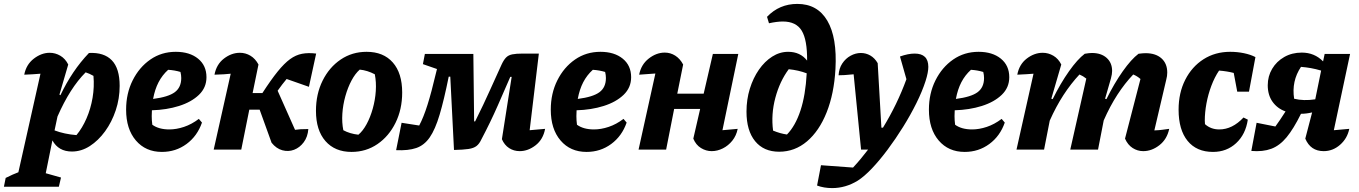

<svg xmlns="http://www.w3.org/2000/svg" viewBox="-94 -765 6952 982"><path d="M-74 190 -65 145Q-27 126 0 116L113 -388Q92 -386 71.5 -385Q51 -384 30 -383Q40 -435 79 -465Q118 -495 160 -495Q189 -495 214.5 -480Q240 -465 255 -435L210 -281L215 -278Q245 -341 281 -394.5Q317 -448 361 -494Q438 -498 478 -456.5Q518 -415 518 -326Q518 -261 498 -201Q478 -141 443.5 -93.5Q409 -46 365.5 -18Q322 10 274 10Q205 10 174 -47L140 121L218 143L207 190ZM185 -98Q235 -79 297 -74Q327 -110 348.5 -159.5Q370 -209 379.5 -265Q389 -321 384 -377Q363 -389 344 -395Q264 -315 200 -169Z M734 12Q651 12 601 -46.5Q551 -105 551 -204Q551 -287 584.5 -354Q618 -421 675 -460.5Q732 -500 805 -500Q876 -500 919 -465Q962 -430 962 -370Q962 -317 923.5 -280Q885 -243 821.5 -223Q758 -203 683 -201Q682 -187 682 -171Q682 -149 685 -127Q718 -103 772 -103Q808 -103 847 -116Q886 -129 923 -157L939 -138Q915 -69 860 -28.5Q805 12 734 12ZM833 -366Q833 -381 829 -397Q799 -406 766 -408Q736 -381 717 -344.5Q698 -308 689 -259Q767 -269 800 -293.5Q833 -318 833 -366Z M999 0 1086 -388Q1070 -386 1050.5 -385Q1031 -384 1003 -383Q1013 -436 1051.5 -465.5Q1090 -495 1133 -495Q1162 -495 1187 -480Q1212 -465 1228 -435L1198 -289H1248Q1292 -357 1326 -399Q1360 -441 1389.5 -462.5Q1419 -484 1451 -490Q1483 -496 1523 -491L1486 -321L1372 -361Q1350 -335 1326 -301L1415 -101Q1427 -103 1443 -104Q1459 -105 1483 -105Q1480 -65 1459.5 -37.5Q1439 -10 1410 1Q1381 12 1350 3.5Q1319 -5 1295 -35L1234 -204H1181L1140 0Z M1704 12Q1619 12 1570.5 -43.5Q1522 -99 1522 -198Q1522 -284 1556 -352.5Q1590 -421 1648.5 -460.5Q1707 -500 1781 -500Q1867 -500 1915 -445.5Q1963 -391 1963 -292Q1963 -206 1929 -137Q1895 -68 1836.5 -28Q1778 12 1704 12ZM1739 -76Q1762 -95 1781 -130Q1800 -165 1812.5 -209.5Q1825 -254 1828 -299.5Q1831 -345 1823 -385Q1785 -405 1746 -409Q1723 -389 1704 -353.5Q1685 -318 1672.5 -273.5Q1660 -229 1657 -183.5Q1654 -138 1662 -99Q1695 -81 1739 -76Z M2564 8Q2534 8 2510 -7.5Q2486 -23 2473 -53L2523 -372H2516Q2490 -312 2452 -225.5Q2414 -139 2368 -52Q2358 -30 2343.5 -18.5Q2329 -7 2302 -3Q2275 1 2228 2L2209 -373H2201Q2177 -254 2154.5 -178.5Q2132 -103 2104 -62.5Q2076 -22 2035 -8Q1994 6 1932 3L1960 -137L2050 -123Q2072 -164 2092.5 -229Q2113 -294 2135 -388L2141 -412L2069 -437L2079 -489H2327L2331 -144H2336Q2380 -232 2413 -306Q2446 -380 2471 -434Q2482 -458 2494 -470.5Q2506 -483 2526 -487Q2546 -491 2579 -491H2662L2615 -99Q2654 -102 2694 -106Q2684 -52 2645.5 -22Q2607 8 2564 8Z M2906 12Q2823 12 2773 -46.5Q2723 -105 2723 -204Q2723 -287 2756.5 -354Q2790 -421 2847 -460.5Q2904 -500 2977 -500Q3048 -500 3091 -465Q3134 -430 3134 -370Q3134 -317 3095.5 -280Q3057 -243 2993.5 -223Q2930 -203 2855 -201Q2854 -187 2854 -171Q2854 -149 2857 -127Q2890 -103 2944 -103Q2980 -103 3019 -116Q3058 -129 3095 -157L3111 -138Q3087 -69 3032 -28.5Q2977 12 2906 12ZM3005 -366Q3005 -381 3001 -397Q2971 -406 2938 -408Q2908 -381 2889 -344.5Q2870 -308 2861 -259Q2939 -269 2972 -293.5Q3005 -318 3005 -366Z M3172 0 3258 -389Q3236 -387 3216 -386Q3196 -385 3175 -383Q3185 -435 3224 -465.5Q3263 -496 3306 -496Q3335 -496 3359.5 -480.5Q3384 -465 3400 -435L3370 -286H3505L3552 -489H3682L3601 -99Q3621 -101 3640 -102.5Q3659 -104 3679 -106Q3672 -71 3651.5 -45.5Q3631 -20 3603 -6Q3575 8 3546 8Q3517 8 3491 -8Q3465 -24 3452 -56L3487 -208H3354L3313 0Z M3891 11Q3812 11 3768 -43Q3724 -97 3724 -194Q3724 -256 3741 -311Q3758 -366 3787.5 -408.5Q3817 -451 3855.5 -475.5Q3894 -500 3937 -500Q3999 -500 4034 -455Q4035 -561 4006.5 -608Q3978 -655 3910 -655Q3880 -655 3839 -646L3829 -679Q3892 -745 3984 -745Q4087 -745 4137.5 -659Q4188 -573 4179 -412Q4172 -286 4134 -190.5Q4096 -95 4033.5 -42Q3971 11 3891 11ZM3860 -97Q3896 -82 3931 -77Q3974 -121 4000 -199.5Q4026 -278 4032 -390Q3990 -406 3940 -411Q3894 -349 3871.5 -264.5Q3849 -180 3860 -97Z M4310 0 4272 -385Q4242 -382 4225.5 -381Q4209 -380 4195 -380Q4197 -415 4214 -440.5Q4231 -466 4256.5 -480Q4282 -494 4309 -494Q4335 -494 4357.5 -481Q4380 -468 4395 -442L4414 -112H4422Q4495 -231 4542 -360L4509 -476Q4551 -491 4584 -491Q4654 -491 4654 -423Q4654 -395 4640 -351Q4623 -298 4593 -237.5Q4563 -177 4525 -116Q4487 -55 4446 0Q4405 55 4365.5 96.5Q4326 138 4293 159Q4231 197 4162 197Q4120 197 4085 184L4105 80L4269 92Q4309 49 4346 0Z M4840 12Q4757 12 4707 -46.5Q4657 -105 4657 -204Q4657 -287 4690.5 -354Q4724 -421 4781 -460.5Q4838 -500 4911 -500Q4982 -500 5025 -465Q5068 -430 5068 -370Q5068 -317 5029.5 -280Q4991 -243 4927.5 -223Q4864 -203 4789 -201Q4788 -187 4788 -171Q4788 -149 4791 -127Q4824 -103 4878 -103Q4914 -103 4953 -116Q4992 -129 5029 -157L5045 -138Q5021 -69 4966 -28.5Q4911 12 4840 12ZM4939 -366Q4939 -381 4935 -397Q4905 -406 4872 -408Q4842 -381 4823 -344.5Q4804 -308 4795 -259Q4873 -269 4906 -293.5Q4939 -318 4939 -366Z M5105 0 5192 -388Q5176 -387 5156.5 -385.5Q5137 -384 5109 -383Q5119 -436 5157.5 -465.5Q5196 -495 5239 -495Q5268 -495 5293.5 -480Q5319 -465 5334 -435L5283 -260L5290 -258Q5330 -339 5373.5 -400.5Q5417 -462 5454 -490Q5465 -492 5474.5 -493Q5484 -494 5491 -494Q5538 -494 5566 -469Q5594 -444 5594 -402Q5594 -394 5592.5 -384.5Q5591 -375 5588 -364L5558 -260L5565 -258Q5605 -339 5648.5 -400.5Q5692 -462 5729 -490Q5751 -493 5765 -493Q5817 -493 5846.5 -466.5Q5876 -440 5876 -394Q5876 -376 5871 -358L5810 -98Q5836 -99 5852.5 -101.5Q5869 -104 5886 -106Q5875 -53 5836 -22.5Q5797 8 5753 8Q5724 8 5699 -8Q5674 -24 5660 -56L5739 -361Q5722 -376 5702 -384Q5659 -339 5621 -280.5Q5583 -222 5551 -149L5522 0H5380L5462 -363Q5446 -376 5427 -384Q5383 -337 5345 -278.5Q5307 -220 5275 -148L5246 0Z M6110 12Q6026 12 5980 -44.5Q5934 -101 5934 -204Q5934 -290 5968 -357Q6002 -424 6061.5 -462Q6121 -500 6198 -500Q6234 -500 6268 -493Q6302 -486 6327 -473L6294 -296H6234L6216 -392Q6181 -401 6141 -404Q6118 -370 6101.5 -326Q6085 -282 6076.5 -236Q6068 -190 6068 -148Q6068 -139 6069 -130Q6099 -103 6142 -103Q6209 -103 6266 -164L6288 -153Q6277 -78 6228.5 -33Q6180 12 6110 12ZM6078 -97 6076 -102Q6077 -99 6078 -97Z M6306 7 6333 -137 6429 -118Q6441 -134 6453.5 -153Q6466 -172 6481 -195Q6439 -210 6414.5 -244.5Q6390 -279 6390 -329Q6390 -375 6412.5 -413Q6435 -451 6474.5 -473.5Q6514 -496 6564 -496Q6629 -496 6673 -451L6681 -489H6811L6728 -99Q6767 -103 6807 -106Q6797 -57 6760 -24.5Q6723 8 6676 8Q6609 8 6582 -56L6617 -190Q6587 -183 6560 -183Q6522 -106 6486.5 -63Q6451 -20 6408 -4Q6365 12 6306 7ZM6525 -260Q6573 -248 6633 -257L6663 -404Q6636 -412 6611 -416.5Q6586 -421 6560 -423Q6511 -350 6525 -260Z"/></svg>

Font: Piazzolla
Style: Bold Italic
Weight: 700
Italic angle: -11.3°
Designer: Juan Pablo del Peral
Foundry: Huerta Tipografica
Version: Version 1.330